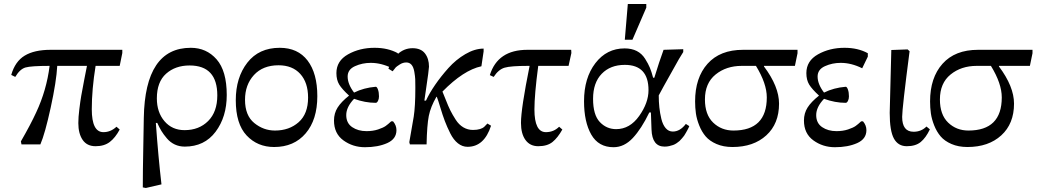

<svg xmlns="http://www.w3.org/2000/svg" viewBox="-20 -719 5161 956"><path d="M589 -455 576 -391H456Q437 -274 437 -175Q437 -61 495 -61Q531 -61 560 -88L576 -74Q554 -33 526.5 -12Q499 9 456 9Q413 9 391.5 -22.5Q370 -54 370 -106Q370 -135 375 -175.5Q380 -216 384.5 -242Q389 -268 399.5 -322.5Q410 -377 413 -391H265Q261 -314 232.5 -183.5Q204 -53 181 0H87L84 -15Q133 -100 160 -159Q212 -270 227 -391Q135 -391 107 -383Q79 -375 56 -336L36 -346Q55 -413 103 -442Q151 -471 232 -471H589Z M784 199 706 217 691 214Q691 136 693.5 11Q696 -114 696 -132Q702 -481 930 -481Q1008 -481 1058.5 -423.5Q1109 -366 1109 -246Q1109 -137 1053.5 -63Q998 11 900 11Q873 11 850.5 0.5Q828 -10 811 -30Q794 -50 784 -66.5Q774 -83 763 -107H756Q768 62 784 199ZM761 -229Q761 -160 799 -115.5Q837 -71 899 -71Q971 -71 1016.5 -116.5Q1062 -162 1062 -244Q1062 -393 924 -393Q853 -393 807 -352Q761 -311 761 -229Z M1373 -481Q1463 -481 1511.5 -417.5Q1560 -354 1560 -240Q1560 -123 1502 -55Q1444 13 1345 13Q1262 13 1208 -44.5Q1154 -102 1154 -220Q1154 -333 1211.5 -407Q1269 -481 1373 -481ZM1514 -233Q1514 -308 1475 -351Q1436 -394 1367 -394Q1289 -394 1244.5 -345.5Q1200 -297 1200 -222Q1200 -144 1246 -106.5Q1292 -69 1349 -69Q1420 -69 1467 -110.5Q1514 -152 1514 -233Z M1743 -258Q1791 -282 1851 -287Q1857 -287 1862 -273Q1867 -259 1867 -239Q1867 -226 1862 -216.5Q1857 -207 1851 -207Q1798 -207 1743 -227Q1704 -186 1704 -146Q1704 -106 1733.5 -86Q1763 -66 1805 -66Q1837 -66 1862.5 -74.5Q1888 -83 1900 -91.5Q1912 -100 1928 -115H1937Q1954 -95 1954 -71Q1954 -27 1908 -6.5Q1862 14 1797 14Q1737 14 1690 -20Q1643 -54 1643 -119Q1643 -155 1661 -183.5Q1679 -212 1718 -243Q1683 -275 1669 -298Q1655 -321 1655 -355Q1655 -416 1713 -448.5Q1771 -481 1845 -481Q1912 -481 1961 -454V-437L1933 -379Q1879 -406 1826 -406Q1784 -406 1747.5 -389.5Q1711 -373 1711 -338Q1711 -300 1743 -258Z M2407 -104 2425 -93Q2391 12 2308 12Q2282 12 2260 -5.5Q2238 -23 2222 -55Q2206 -87 2195 -116Q2184 -145 2172.5 -183.5Q2161 -222 2155 -237H2153Q2124 -187 2115 -141.5Q2106 -96 2104 0H2021L2018 -11L2040 -138Q2048 -190 2048 -278V-286Q2048 -311 2047.5 -324.5Q2047 -338 2043 -361.5Q2039 -385 2029 -396.5Q2019 -408 2003 -408Q1986 -408 1970.5 -398Q1955 -388 1951 -384Q1947 -380 1935 -364L1914 -377Q1927 -419 1959.5 -449Q1992 -479 2034 -479Q2076 -479 2096 -453Q2116 -427 2116 -387Q2116 -374 2100 -266L2093 -218H2101Q2118 -255 2146.5 -296.5Q2175 -338 2212.5 -380Q2250 -422 2297 -449.5Q2344 -477 2388 -477V-463L2377 -389Q2288 -370 2183 -263Q2188 -252 2200 -221Q2212 -190 2222.5 -169Q2233 -148 2249 -123Q2265 -98 2287 -85Q2309 -72 2335 -72Q2356 -72 2370 -76.5Q2384 -81 2390 -86.5Q2396 -92 2407 -104Z M2574 -107Q2574 -178 2617 -391H2609Q2523 -391 2492.5 -382Q2462 -373 2438 -336L2419 -345Q2458 -471 2606 -471H2824L2825 -455L2811 -391H2660Q2641 -248 2641 -174Q2641 -61 2698 -61Q2737 -61 2764 -88L2780 -74Q2757 -33 2731 -12Q2705 9 2660 9Q2619 9 2596.5 -22Q2574 -53 2574 -107Z M3232 -332H3238Q3262 -411 3284 -471L3382 -474V-460L3360 -424Q3260 -246 3260 -244Q3260 -213 3263 -184.5Q3266 -156 3273 -127Q3280 -98 3294.5 -81Q3309 -64 3330 -64Q3366 -64 3395 -102L3412 -91Q3412 -90 3408 -81.5Q3404 -73 3402 -70Q3400 -67 3395 -57.5Q3390 -48 3386.5 -43.5Q3383 -39 3376 -30.5Q3369 -22 3363.5 -17Q3358 -12 3349 -6Q3340 0 3331.5 3Q3323 6 3312 8.5Q3301 11 3289 11Q3227 11 3224 -74Q3223 -87 3222.5 -115Q3222 -143 3221 -159H3213Q3174 -78 3131 -32Q3088 14 3035 14Q2960 14 2924 -49Q2888 -112 2888 -215Q2888 -331 2944.5 -404.5Q3001 -478 3090 -478Q3125 -478 3150.5 -465Q3176 -452 3192 -426.5Q3208 -401 3216 -381.5Q3224 -362 3232 -332ZM3048 -76Q3116 -76 3162.5 -141.5Q3209 -207 3209 -270Q3209 -396 3091 -396Q3019 -396 2976 -351.5Q2933 -307 2933 -227Q2933 -147 2966.5 -111.5Q3000 -76 3048 -76ZM3091 -521 3106 -699H3198V-681L3129 -521Z M3951 -454 3938 -391H3784V-388Q3859 -288 3859 -203Q3859 -103 3795.5 -45Q3732 13 3627 13Q3582 13 3547.5 -2Q3513 -17 3493.5 -40Q3474 -63 3461.5 -94.5Q3449 -126 3445 -154.5Q3441 -183 3441 -214Q3441 -332 3503 -401.5Q3565 -471 3680 -471H3951ZM3744 -391H3673Q3596 -391 3543 -348Q3490 -305 3490 -224Q3490 -148 3531 -108.5Q3572 -69 3632 -69Q3798 -69 3798 -234Q3798 -303 3744 -391Z M4083 -258Q4131 -282 4191 -287Q4197 -287 4202 -273Q4207 -259 4207 -239Q4207 -226 4202 -216.5Q4197 -207 4191 -207Q4138 -207 4083 -227Q4044 -186 4044 -146Q4044 -106 4073.5 -86Q4103 -66 4145 -66Q4177 -66 4202.5 -74.5Q4228 -83 4240 -91.5Q4252 -100 4268 -115H4277Q4294 -95 4294 -71Q4294 -27 4248 -6.5Q4202 14 4137 14Q4077 14 4030 -20Q3983 -54 3983 -119Q3983 -155 4001 -183.5Q4019 -212 4058 -243Q4023 -275 4009 -298Q3995 -321 3995 -355Q3995 -416 4053 -448.5Q4111 -481 4185 -481Q4252 -481 4301 -454V-437L4273 -379Q4219 -406 4166 -406Q4124 -406 4087.5 -389.5Q4051 -373 4051 -338Q4051 -300 4083 -258Z M4410 -157Q4410 -177 4418 -470L4499 -473L4509 -464Q4472 -180 4472 -137Q4472 -63 4529 -63Q4567 -63 4593 -89L4610 -75Q4590 -33 4564.5 -12Q4539 9 4495 9Q4452 9 4431 -29Q4410 -67 4410 -157Z M5121 -454 5108 -391H4954V-388Q5029 -288 5029 -203Q5029 -103 4965.5 -45Q4902 13 4797 13Q4752 13 4717.5 -2Q4683 -17 4663.5 -40Q4644 -63 4631.5 -94.5Q4619 -126 4615 -154.5Q4611 -183 4611 -214Q4611 -332 4673 -401.5Q4735 -471 4850 -471H5121ZM4914 -391H4843Q4766 -391 4713 -348Q4660 -305 4660 -224Q4660 -148 4701 -108.5Q4742 -69 4802 -69Q4968 -69 4968 -234Q4968 -303 4914 -391Z"/></svg>

Font: myMathFont
Style: Regular
Weight: 400
Designer: Ross Mills, John Hudson & Paul Hanslow, Tiro Typeworks Ltd; with prior portions MicroPress Inc., and Coen Hoffman. Math 
Foundry: Tiro Typeworks Ltd
Version: Version 2.13 b171